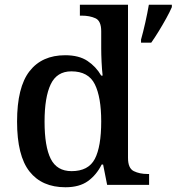

<svg xmlns="http://www.w3.org/2000/svg" viewBox="-20 -780 745 810"><path d="M256 10Q157 10 104.5 -56.5Q52 -123 52 -267Q52 -412 104.5 -479.5Q157 -547 255 -547Q313 -547 349 -523Q385 -499 407 -461H413Q410 -487 408.5 -519Q407 -551 407 -575V-648Q407 -692 382.5 -703Q358 -714 325 -714H317V-760H520V-114Q520 -70 544.5 -58Q569 -46 602 -46H609V0H432L415 -86H409Q387 -42 351 -16Q315 10 256 10ZM282 -58Q353 -58 380 -109.5Q407 -161 407 -268Q407 -370 380 -424.5Q353 -479 281 -479Q220 -479 194 -424.5Q168 -370 168 -267Q168 -162 194 -110Q220 -58 282 -58ZM575 -613Q584 -645 593 -685Q602 -725 608 -760H705V-750Q696 -729 681 -702Q666 -675 649.5 -648Q633 -621 618 -600H575Z"/></svg>

Font: Noto Serif Tibetan Medium
Style: Regular
Weight: 500
Designer: Monotype Design Team
Foundry: Monotype Imaging Inc.
Version: Version 2.103; ttfautohint (v1.8.4.7-5d5b)